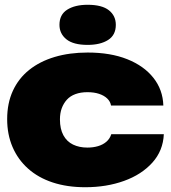

<svg xmlns="http://www.w3.org/2000/svg" viewBox="-20 -774 715 804"><path d="M337 10Q261 10 200.5 -10Q140 -30 97.5 -68Q55 -106 32.5 -158.5Q10 -211 10 -275Q10 -342 34 -394Q58 -446 102.5 -481.5Q147 -517 209 -535.5Q271 -554 347 -554Q443 -554 513 -526Q583 -498 622.5 -448Q662 -398 664 -332H445Q442 -349 429 -361.5Q416 -374 395 -381Q374 -388 346 -388Q318 -388 296 -380Q274 -372 260 -356.5Q246 -341 238.5 -320.5Q231 -300 231 -274Q231 -234 245.5 -207.5Q260 -181 286 -168.5Q312 -156 346 -156Q370 -156 390.5 -162Q411 -168 425.5 -180.5Q440 -193 446 -212H666Q663 -143 618 -93Q573 -43 499.5 -16.5Q426 10 337 10ZM347 -586Q287 -586 258 -609.5Q229 -633 229 -670Q229 -713 261.5 -733.5Q294 -754 347 -754Q407 -754 436 -731Q465 -708 465 -670Q465 -627 432.5 -606.5Q400 -586 347 -586Z"/></svg>

Font: Mona Sans Expanded Black
Style: Regular
Weight: 900
Width: 7
Designer: Deni Anggara
Foundry: GitHub
Version: Version 2.000